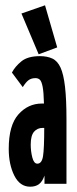

<svg xmlns="http://www.w3.org/2000/svg" viewBox="-20 -694 290 725"><path d="M94 11Q55 11 34 -31Q13 -73 13 -132Q13 -221 49.5 -262Q86 -303 138 -303Q142 -303 146 -303Q145 -346 141 -366.5Q137 -387 130.5 -393Q124 -399 114 -399Q98 -399 87.5 -391Q77 -383 66 -365L25 -420Q37 -443 61 -462.5Q85 -482 131 -482Q158 -482 177.5 -473Q197 -464 208.5 -439Q220 -414 225.5 -366.5Q231 -319 231 -243V0H148V-31Q140 -8 127 1.5Q114 11 94 11ZM96 -148Q96 -123 102 -99.5Q108 -76 121 -76Q138 -76 142.5 -104.5Q147 -133 147 -211Q143 -211 141 -211Q121 -211 108.5 -196.5Q96 -182 96 -148ZM126 -489 61 -643 150 -674 196 -515Z"/></svg>

Font: Inconsolata UltraCondensed Black
Style: Regular
Weight: 900
Width: 1
Monospace: yes
Designer: Raph Levien, Cyreal, Brenton Simpson
Foundry: Raph Levien, Cyreal, Google
Version: Version 3.001; ttfautohint (v1.8.2.53-6de2)